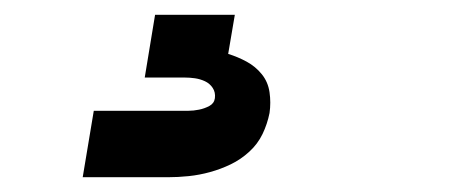

<svg xmlns="http://www.w3.org/2000/svg" viewBox="-20 -20 640 260"><path d="M92 220 107 130H222Q229 130 235.5 130Q242 130 249.5 128.5Q257 127 263.5 123.5Q270 120 271 113Q272 105 268 99Q264 93 257.5 90Q251 87 244 86Q237 85 230 85H176L190 0H298L289 53Q302 57 314 63.5Q326 70 334.5 80.5Q343 91 345 105Q347 119 345 133Q342 148 335.5 161.5Q329 175 317.5 185.5Q306 196 292.5 202.5Q279 209 264.5 213Q250 217 235.5 218.5Q221 220 207 220Z"/></svg>

Font: Iosevka Extrabold Extended
Style: Italic
Weight: 800
Width: 7
Italic angle: -9°
Monospace: yes
Designer: Belleve Invis
Foundry: Belleve Invis
Version: Version 32.5.0; ttfautohint (v1.8.4)